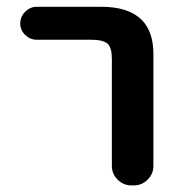

<svg xmlns="http://www.w3.org/2000/svg" viewBox="-20 -568 540 569"><path d="M369.1 -18.6Q345.7 -18.6 328.6 -35.6Q311.5 -52.7 311.5 -76.2V-393.6Q311.5 -426.8 298.8 -438.5Q285.2 -450.2 250 -450.2H88.9Q69.3 -450.2 54.7 -464.4Q40 -478.5 40 -498.5Q40 -518.6 54.7 -533.2Q69.3 -547.9 88.9 -547.9H280.3Q361.3 -547.9 400.4 -508.8Q434.6 -473.6 434.6 -408.2V-76.2Q434.6 -52.7 417.5 -35.6Q400.4 -18.6 377 -18.6Z"/></svg>

Font: Rounded Mgen+ 1m medium
Style: Regular
Weight: 500
Designer: [Source Han Sans]
Ryoko NISHIZUKA  (kana & ideographs); Paul D. Hunt (Latin, Greek & Cyrillic); Wenlong ZHANG  (bopomofo
Version: Version 1.059.20150602